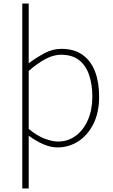

<svg xmlns="http://www.w3.org/2000/svg" viewBox="-20 -814 635 1077"><path d="M105 243V-794H141V-562V-459Q182 -490 228.5 -515Q275 -540 324 -540Q396 -540 443 -506.5Q490 -473 513 -413Q536 -353 536 -271Q536 -182 503.5 -118Q471 -54 418 -20.5Q365 13 302 13Q265 13 224 -4.5Q183 -22 141 -53V46V243ZM305 -20Q361 -20 404.5 -52Q448 -84 473 -141Q498 -198 498 -271Q498 -338 480.5 -391.5Q463 -445 424.5 -476Q386 -507 321 -507Q281 -507 236 -483.5Q191 -460 141 -416V-91Q188 -52 231 -36Q274 -20 305 -20Z"/></svg>

Font: Noto Sans HK Thin Thin
Style: Regular
Weight: 250
Version: Version 2.004-H2;hotconv 1.0.118;makeotfexe 2.5.65603